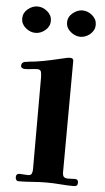

<svg xmlns="http://www.w3.org/2000/svg" viewBox="-54 -788 452 827"><g transform="rotate(5 172.0 -374.5)"><path d="M314 -12Q314 4 298 4Q269 4 239 1.5Q209 -1 179 -1Q149 -1 118.5 1.5Q88 4 58 4Q51 4 48 -1.5Q45 -7 45 -12Q45 -28 60 -28Q70 -28 79 -27Q88 -26 97 -26Q109 -26 112.5 -34Q116 -42 116 -52V-449Q116 -459 114 -471.5Q112 -484 98 -484Q85 -484 71 -482Q57 -480 43 -480Q37 -480 31.5 -483Q26 -486 26 -493Q26 -506 39 -510Q50 -512 62.5 -513.5Q75 -515 86 -516Q121 -521 154.5 -528.5Q188 -536 222 -544Q225 -544 228 -544.5Q231 -545 233 -545Q248 -545 248 -533Q248 -413 247 -292.5Q246 -172 246 -52Q246 -34 254 -29.5Q262 -25 274.5 -26Q287 -27 300 -27Q314 -27 314 -12ZM137 -696Q137 -672 117.5 -655.5Q98 -639 75 -639Q52 -639 32.5 -655.5Q13 -672 13 -696Q13 -720 32.5 -736.5Q52 -753 75 -753Q98 -753 117.5 -736.5Q137 -720 137 -696ZM331 -696Q331 -672 311.5 -655.5Q292 -639 269 -639Q247 -639 227 -655.5Q207 -672 207 -696Q207 -720 227 -736.5Q247 -753 269 -753Q292 -753 311.5 -736.5Q331 -720 331 -696Z"/></g></svg>

Font: Kaisei HarunoUmi
Style: Bold
Weight: 700
Designer: Font-Kai, 金井和夫
Foundry: KAZUO KANAI
Version: Version 5.003